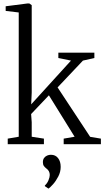

<svg xmlns="http://www.w3.org/2000/svg" viewBox="-20 -839 607 1117"><path d="M25 0V-32.5L89 -43.5V-766.5L13 -775.5V-802.5L141 -819H150.5L164.5 -809V-301L161.5 -232L393 -486.5L319.5 -501.5V-532.5H529V-501.5L462.5 -486.5L315 -330.5L504.5 -43L567 -32.5V0H350.5V-32.5L414 -43.5L264.5 -284.5L161 -175.5L164.5 -128V-43.5L235.5 -32.5V0ZM333 132Q333 161 319.2 187.5Q305.5 214 288.8 232.8Q272 251.5 262.5 258H261.5L241 244V240Q254.5 228 262 209.8Q269.5 191.5 269.5 179Q269.5 167 264.5 157.5Q259.5 148 249 140.5Q241 134.5 235.2 126.5Q229.5 118.5 229.5 104.5Q229.5 89.5 236.5 80Q243.5 70.5 254.2 66Q265 61.5 274.5 61.5H277Q302.5 61.5 317.8 80.8Q333 100 333 132Z"/></svg>

Font: Merriweather 72pt Light
Style: Regular
Weight: 300
Version: Version 2.100